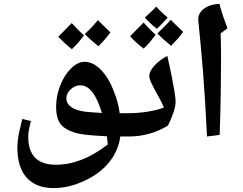

<svg xmlns="http://www.w3.org/2000/svg" viewBox="-20 -835 1231 972"><path d="M251 117Q162 117 115 64.5Q68 12 68 -88Q68 -105 70.5 -126.5Q73 -148 79 -175Q85 -202 93 -233L137 -222Q123 -175 123 -142Q123 -72 158 -36.5Q193 -1 263 -1Q328 -1 393.5 -26.5Q459 -52 526 -104L521 -145Q481 -147 449.5 -149.5Q418 -152 395 -155.5Q372 -159 357 -164Q304 -181 284 -210.5Q264 -240 264 -294Q264 -349 285 -402.5Q306 -456 340 -489Q373 -522 409 -522Q451 -522 490.5 -482Q530 -442 556 -374Q566 -349 574 -321Q582 -293 586 -262H641Q649 -262 649 -254V-152Q649 -144 641 -144H589Q580 -74 534 -15.5Q488 43 408 80Q330 117 251 117ZM496 -263Q475 -333 448 -368Q421 -403 387 -403Q367 -403 350.5 -392.5Q334 -382 325 -367Q316 -354 316 -337Q316 -322 323.5 -310.5Q331 -299 345 -290Q369 -275 415 -269Q427 -268 446.5 -266.5Q466 -265 496 -263ZM478 -601Q457 -618 440 -633Q423 -648 409 -663Q428 -680 444.5 -697.5Q461 -715 476 -733Q485 -723 501 -708Q517 -693 539 -671Q512 -634 478 -601ZM344 -586Q322 -603 305 -619Q288 -635 275 -649Q292 -666 309 -683.5Q326 -701 343 -718Q352 -708 367.5 -692Q383 -676 405 -656Q392 -638 377 -620.5Q362 -603 344 -586Z M632 -144Q624 -144 624 -152V-254Q624 -262 632 -262Q682 -262 732 -270.5Q782 -279 810 -291Q800 -314 784.5 -342.5Q769 -371 760 -387Q750 -406 743 -421.5Q736 -437 736 -450Q736 -475 763 -504Q790 -533 827 -552Q834 -521 842.5 -481.5Q851 -442 858 -401Q864 -370 866.5 -350Q869 -330 869 -320Q869 -297 857.5 -263.5Q846 -230 830 -199Q739 -144 632 -144ZM707 -589Q685 -606 668 -621.5Q651 -637 639 -652Q656 -669 673 -686.5Q690 -704 707 -721Q715 -711 730.5 -695Q746 -679 768 -659Q753 -639 738 -621Q723 -603 707 -589ZM846 -603Q825 -620 808 -635.5Q791 -651 777 -666Q792 -680 809 -697Q826 -714 844 -735Q850 -728 866 -713Q882 -698 907 -674Q894 -655 878.5 -637.5Q863 -620 846 -603ZM774 -689Q753 -706 738 -720.5Q723 -735 713 -746Q734 -765 748.5 -778.5Q763 -792 771 -802Q782 -789 796.5 -775Q811 -761 829 -746Q808 -723 794 -708.5Q780 -694 774 -689Z M1028 -144Q1023 -247 1018 -325Q1013 -403 1008 -468.5Q1003 -534 997 -596Q991 -658 984 -730Q981 -755 995.5 -774Q1010 -793 1035.5 -804Q1061 -815 1091 -815Q1099 -784 1109.5 -753Q1120 -722 1132 -692L1097 -666Q1099 -611 1099 -534.5Q1099 -458 1097.5 -362Q1096 -266 1092 -152Z"/></svg>

Font: Noto Naskh Arabic UI
Style: Regular
Weight: 400
Designer: Monotype Design Team, David Williams, Mohamad Dakak and Nizar Qandah
Foundry: Monotype Imaging Inc.
Version: Version 2.014